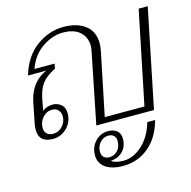

<svg xmlns="http://www.w3.org/2000/svg" viewBox="-116 -677 1034 1042"><g transform="rotate(-15 401.0 -156.5)"><path d="M45 -99 68 -214Q91 -320 180 -358H77Q107 -459 177.5 -511Q248 -563 330 -563Q405 -563 451.5 -528.5Q498 -494 498 -426Q498 -409 493 -382L421 -32H644L751 -553H802L689 0H365L444 -394Q448 -416 448 -426Q448 -473 415.5 -503.5Q383 -534 319 -534Q260 -534 203 -495Q146 -456 120 -383H233L228 -356Q179 -332 154.5 -301.5Q130 -271 119 -216L107 -151Q130 -171 165 -171Q191 -171 211.5 -154.5Q232 -138 232 -104Q232 -71 216 -45Q200 -19 174.5 -4.5Q149 10 121 10Q41 10 41 -63Q41 -82 45 -99ZM129 -17Q159 -17 180.5 -40.5Q202 -64 202 -95Q202 -117 189 -131Q176 -145 155 -145Q124 -145 102 -120.5Q80 -96 80 -63Q80 -42 92.5 -29.5Q105 -17 129 -17ZM418 46Q449 46 467.5 61.5Q486 77 486 106Q486 148 461 175Q436 202 392 206Q412 223 460 223Q514 223 564 178Q614 133 637 54H681Q654 151 592 200.5Q530 250 450 250Q388 250 352 225Q316 200 316 154Q316 108 346 77Q376 46 418 46ZM389 185Q417 185 436 164.5Q455 144 455 111Q455 92 444 81Q433 70 413 70Q386 70 366.5 91.5Q347 113 347 143Q347 163 358.5 174Q370 185 389 185Z"/></g></svg>

Font: Taviraj ExtraLight
Style: Italic
Weight: 275
Italic angle: -12°
Designer: Katatrad Team
Foundry: CadsonDemak
Version: Version 1.001